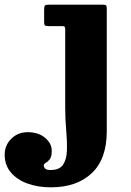

<svg xmlns="http://www.w3.org/2000/svg" viewBox="-167 -540 558 820"><path d="M100 -428.5H40Q27.5 -428.5 24.5 -431.8Q21.5 -435 21.5 -447.5V-498.5Q21.5 -513 25 -516.5Q28.5 -520 42.5 -520H273Q283.5 -520 286.2 -516.8Q289 -513.5 289 -502V20.5Q289 139 225 199.5Q161 260 50.5 260Q-6 260 -50.5 243.5Q-95 227 -121 196Q-147 165 -147 121Q-147 80.5 -118.8 52.5Q-90.5 24.5 -49 24.5Q-3 24.5 25.5 48.5Q54 72.5 54 104Q54 129.5 45.5 140.2Q37 151 28.5 155.5Q20 160 20 166.5Q20 173.5 25.8 179.8Q31.5 186 49 186Q87.5 186 102.5 163.2Q117.5 140.5 118.8 102.5Q120 64.5 115.8 17.2Q111.5 -30 111.5 -79V-414Q111.5 -421.5 109.5 -425Q107.5 -428.5 100 -428.5Z"/></svg>

Font: Besley* Heavy
Style: Regular
Weight: 800
Designer: Owen Earl
Foundry: indestructible type*
Version: Version 3.000; ttfautohint (v1.8.3)